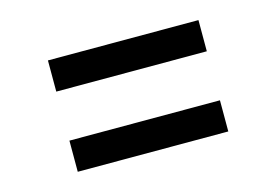

<svg xmlns="http://www.w3.org/2000/svg" viewBox="-51 -571 679 471"><g transform="rotate(-15 288.0 -335.5)"><path d="M479 -397.9H96.7V-477.1H479ZM479 -194.3H96.7V-273.4H479Z"/></g></svg>

Font: Ufes Sans
Style: Regular
Weight: 400
Designer: Ricardo Esteves, Filipe Motta, Cassio Ferreira, Ana Quintelato & Breno Mello
Foundry: ProDesignUfes - Ricardo Esteves, Filipe Motta, Cassio Ferreira, Ana Quintelato & Breno Mello (This is a derivative work,
Version: Version 2.0